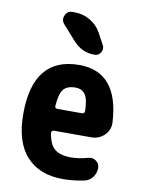

<svg xmlns="http://www.w3.org/2000/svg" viewBox="-87 -831 674 900"><g transform="rotate(10 250.0 -380.5)"><path d="M311.5 -309.6Q322.3 -309.6 323.2 -322.3Q322.3 -377.9 306.6 -400.4Q291 -422.9 259.8 -422.9Q220.7 -422.9 203.1 -401.4Q185.5 -379.9 181.6 -320.3Q181.6 -310.5 193.4 -309.6ZM259.8 -530.3Q446.3 -530.3 459 -291Q460 -254.9 434.6 -230.5Q409.2 -206.1 373 -206.1H194.3Q190.4 -206.1 186.5 -202.1Q182.6 -198.2 183.6 -194.3Q191.4 -139.6 217.8 -118.2Q244.1 -96.7 294.9 -96.7Q333 -96.7 377.9 -109.4Q397.5 -114.3 413.6 -102.1Q429.7 -89.8 429.7 -70.3Q429.7 -44.9 415 -25.4Q400.4 -5.9 376 -1Q326.2 9.8 275.4 9.8Q163.1 9.8 101.6 -58.1Q40 -126 40 -259.8Q40 -530.3 259.8 -530.3ZM195.3 -769.5Q234.4 -769.5 268.1 -750Q301.8 -730.5 321.3 -696.3L350.6 -641.6Q360.4 -624 350.1 -606.9Q339.8 -589.8 320.3 -589.8Q260.7 -589.8 219.7 -634.8L156.2 -706.1Q140.6 -724.6 150.4 -747.1Q160.2 -769.5 184.6 -769.5Z"/></g></svg>

Font: Rounded-X Mgen+ 2m bold
Style: Bold
Weight: 700
Designer: [Source Han Sans]
Ryoko NISHIZUKA  (kana & ideographs); Paul D. Hunt (Latin, Greek & Cyrillic); Wenlong ZHANG  (bopomofo
Version: Version 1.059.20150602